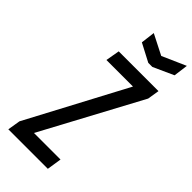

<svg xmlns="http://www.w3.org/2000/svg" viewBox="-288 -982 1038 1038"><g transform="rotate(45 231.5 -462.5)"><path d="M325 0H23L35 -73L336 -640H133L147 -720H451L440 -652L135 -84H338ZM452 -842 335 -789H304L201 -843L211 -924L327 -865L463 -925Z"/></g></svg>

Font: Economica
Style: Bold Italic
Weight: 700
Designer: Vicente Lamonaca
Foundry: Vicente Lamonaca
Version: Version 1.100